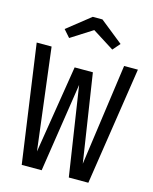

<svg xmlns="http://www.w3.org/2000/svg" viewBox="-132 -997 864 1083"><g transform="rotate(15 300.0 -455.0)"><path d="M595.5 -688.5 490.5 0H376.5L297.5 -519.5L218 0H101.5L4.5 -688.5H91.5L165 -95.5L247.5 -608.5H354L432.5 -95.5L515 -688.5ZM329 -910.5 463.5 -803 426.5 -760.5 300 -840.5 174.5 -760.5 137 -803 272.5 -910.5Z"/></g></svg>

Font: Fast_Mono
Style: Regular
Weight: 400
Monospace: yes
Designer: Carrois Corporate, Edenspiekermann AG, Nikita Prokopov
Foundry: Carrois Corporate, Edenspiekermann AG, Nikita Prokopov
Version: Version 5.002